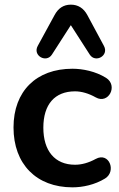

<svg xmlns="http://www.w3.org/2000/svg" viewBox="-20 -794 512 824"><path d="M355 -729C339 -759 315 -774 284 -774C253 -774 230 -759 214 -729L142 -597C119 -555 179 -522 203 -560L284 -686L365 -560C389 -522 449 -555 426 -597ZM291 10C335 10 387 -1 431 -28C481 -59 448 -143 391 -112C360 -95 330 -87 302 -87C215 -87 166 -147 166 -246C166 -346 215 -402 302 -402C330 -402 361 -393 391 -376C446 -345 488 -427 435 -460C390 -488 335 -499 291 -499C136 -499 38 -403 38 -247C38 -90 136 10 291 10Z"/></svg>

Font: Nunito
Style: Bold
Weight: 700
Designer: Vernon Adams
Foundry: Vernon Adams
Version: Version 3.602